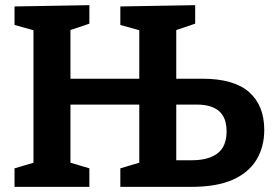

<svg xmlns="http://www.w3.org/2000/svg" viewBox="-20 -724 1066 744"><path d="M36.3 0V-71.7L128.7 -99L109.7 -70.3V-630.3L133.3 -600.3L36.3 -627.3V-699L326.3 -704V-632.3L231.3 -600.3L253 -631V-396.7L230.7 -419H542L519.7 -396.7V-630.3L542 -600.7L446.3 -627.3V-699L736.3 -704V-632.3L643.3 -601L663 -631V-392.7L637.3 -419H764Q886.3 -419 945.2 -367.2Q1004 -315.3 1004 -220.7Q1004 -154.7 973.7 -104.7Q943.3 -54.7 881.3 -27.3Q819.3 0 723 0H446.3V-71.7L538 -99L519.7 -70.3V-341L542 -318.7H230.7L253 -341V-70.3L234.7 -99L326.3 -71.7V0ZM663 -80.7 634 -103H722.7Q788 -103 823 -129.8Q858 -156.7 858 -215Q858 -268.3 828.7 -293.5Q799.3 -318.7 743.3 -318.7H640.7L663 -341.7Z"/></svg>

Font: Bitter Thin
Style: Regular
Weight: 100
Designer: Sol Matas, and Bitter project Authors
Foundry: Sol Matas
Version: Version 2.002